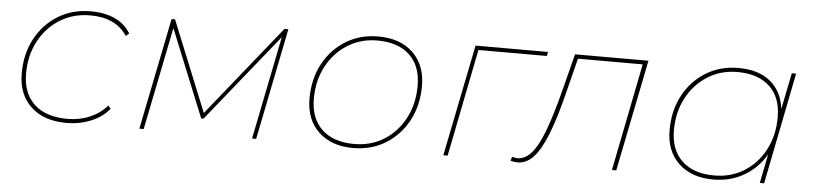

<svg xmlns="http://www.w3.org/2000/svg" viewBox="-37 -701 3762 886"><g transform="rotate(5 1843.5 -258.5)"><path d="M286 3Q181 3 121 -53.5Q61 -110 61 -207Q61 -298 99 -368.5Q137 -439 203 -479.5Q269 -520 354 -520Q419 -520 466.5 -498Q514 -476 539 -433L524 -421Q472 -501 353 -501Q274 -501 212.5 -462.5Q151 -424 116 -358Q81 -292 81 -208Q81 -117 135 -66.5Q189 -16 289 -16Q345 -16 393 -36.5Q441 -57 472 -94L484 -80Q452 -40 399 -18.5Q346 3 286 3Z M624 0 728 -517H744L914 -98L1251 -517H1269L1165 0H1146L1242 -478L915 -72H904L740 -476L644 0Z M1614 3Q1513 3 1453.5 -53.5Q1394 -110 1394 -207Q1394 -297 1431.5 -367.5Q1469 -438 1535 -479Q1601 -520 1686 -520Q1787 -520 1846.5 -463.5Q1906 -407 1906 -310Q1906 -220 1868.5 -149.5Q1831 -79 1765 -38Q1699 3 1614 3ZM1617 -16Q1695 -16 1755.5 -54Q1816 -92 1851 -158.5Q1886 -225 1886 -309Q1886 -401 1832.5 -451Q1779 -501 1683 -501Q1606 -501 1545 -462.5Q1484 -424 1449 -358Q1414 -292 1414 -208Q1414 -117 1467.5 -66.5Q1521 -16 1617 -16Z M2032 0 2136 -517H2472L2468 -498H2151L2052 0Z M2343 -2 2349 -20Q2357 -19 2363 -17.5Q2369 -16 2373 -16Q2408 -16 2437.5 -48.5Q2467 -81 2495 -154.5Q2523 -228 2554 -349L2597 -517H2937L2833 0H2813L2912 -498H2612L2573 -343Q2542 -217 2511.5 -141Q2481 -65 2448.5 -31Q2416 3 2376 3Q2361 3 2343 -2Z M3282 3Q3181 3 3121.5 -53.5Q3062 -110 3062 -207Q3062 -297 3099.5 -367.5Q3137 -438 3203 -479Q3269 -520 3354 -520Q3447 -520 3502 -475Q3557 -430 3567 -349L3601 -517H3621L3518 0H3498L3525 -135Q3488 -71 3425 -34Q3362 3 3282 3ZM3285 -16Q3363 -16 3423.5 -54Q3484 -92 3519 -158.5Q3554 -225 3554 -309Q3554 -401 3500.5 -451Q3447 -501 3351 -501Q3274 -501 3213 -462.5Q3152 -424 3117 -358Q3082 -292 3082 -208Q3082 -117 3135.5 -66.5Q3189 -16 3285 -16Z"/></g></svg>

Font: Montserrat Thin
Style: Italic
Weight: 100
Italic angle: -11.3°
Designer: Julieta Ulanovsky
Foundry: Julieta Ulanovsky
Version: Version 9.000; ttfautohint (v1.8.4.7-5d5b)